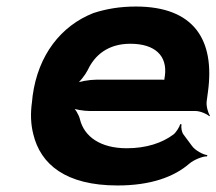

<svg xmlns="http://www.w3.org/2000/svg" viewBox="-20 -558 663 588"><path d="M396 -538C348 -538 306 -531 266 -518C167 -479 97 -390 80 -265L78 -246C73 -211 74 -178 82 -147C104 -55 181 10 340 10C441 10 513 -16 560 -57C574 -69 602 -80 614 -79L615 -83C602 -84 577 -98 568 -111L542 -146C536 -154 534 -169 536 -177L532 -178C530 -170 520 -153 511 -146C476 -120 428 -104 368 -104C287 -104 238 -140 225 -192C222 -206 210 -226 200 -233L196 -229C206 -223 236 -218 256 -218H579C593 -218 614 -209 621 -202L623 -204C617 -212 611 -234 613 -248L617 -278C638 -434 576 -538 396 -538ZM485 -326 484 -320C484 -317 482 -311 484 -310L487 -312C486 -314 479 -314 475 -314H275C254 -314 219 -308 206 -301L210 -297C223 -305 241 -328 249 -344C270 -389 311 -424 379 -424C455 -424 493 -387 485 -326Z"/></svg>

Font: Asimov
Style: EdgeWideIt
Weight: 500
Designer: Google
Version: Version 2.000980: 2014